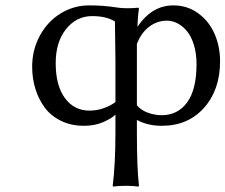

<svg xmlns="http://www.w3.org/2000/svg" viewBox="-20 -460 842 717"><path d="M627 -439.9Q680.7 -439.9 721.4 -409.4Q762.2 -378.9 782 -332Q801.8 -285.2 801.8 -231Q801.8 -124.5 741.9 -57.4Q682.1 9.8 584 9.8Q531.2 9.8 491.2 -12.2V33.2Q491.2 168.5 499 233.9L497.1 236.8Q478.5 233.9 450.2 233.9Q420.9 233.9 402.8 236.8L400.9 233.9Q411.1 152.3 411.1 33.2V-32.2Q398.4 -18.6 366.5 -4.4Q334.5 9.8 293.9 9.8Q246.1 9.8 208.3 -8.5Q170.4 -26.9 147.2 -58.1Q124 -89.4 112.1 -128.4Q100.1 -167.5 100.1 -210.9Q100.1 -273.9 128.9 -326.9Q157.7 -379.9 206.5 -409.9Q255.4 -439.9 313 -439.9Q367.7 -439.9 416 -432.1Q447.8 -426.8 497.1 -431.2L499 -428.2Q494.6 -401.4 493.2 -359.9Q547.4 -439.9 627 -439.9ZM324.2 -399.9Q265.6 -399.9 226.8 -351.6Q188 -303.2 188 -224.1Q188 -140.6 222.4 -93.8Q256.8 -46.9 314 -46.9Q342.3 -46.9 368.4 -56.4Q394.5 -65.9 411.1 -79.1V-233.9L409.2 -379.9Q376.5 -399.9 324.2 -399.9ZM491.2 -295.9V-66.9Q505.9 -48.8 531.7 -39.3Q557.6 -29.8 584 -29.8Q644 -29.8 679 -77.9Q713.9 -126 713.9 -220.2Q713.9 -260.7 703.9 -293Q693.8 -325.2 677.7 -344.2Q661.6 -363.3 642.6 -373Q623.5 -382.8 604 -382.8Q566.4 -382.8 536.6 -359.9Q506.8 -336.9 491.2 -295.9Z"/></svg>

Font: Linear Smooth
Style: Regular
Weight: 400
Designer: Philipp H. Poll, Flanker
Foundry: Philipp H. Poll, reworked by Flanker
Version: Version 1.061 | FøM Fix